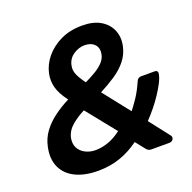

<svg xmlns="http://www.w3.org/2000/svg" viewBox="-127 -837 972 973"><g transform="rotate(-20 359.0 -350.0)"><path d="M242 10Q169 10 119.5 -14.5Q70 -39 49.5 -84.5Q29 -130 42 -191Q51 -235 76.5 -269.5Q102 -304 139 -331.5Q176 -359 221 -382Q187 -427 177 -464Q167 -501 175 -539Q185 -585 217 -623.5Q249 -662 299 -686Q349 -710 414 -710Q475 -710 513.5 -687Q552 -664 568 -625.5Q584 -587 574 -541Q565 -499 539 -466.5Q513 -434 474 -408Q435 -382 390 -359L503 -216Q519 -236 541 -268.5Q563 -301 584 -349Q591 -366 609 -366H682Q691 -366 695 -360.5Q699 -355 697 -346Q693 -325 680 -300Q667 -275 648.5 -247Q630 -219 608 -192Q586 -165 563 -141L647 -33Q653 -26 651 -18Q650 -10 643.5 -5Q637 0 628 0H532Q522 0 516.5 -3Q511 -6 507 -10L464 -64Q417 -29 362 -9.5Q307 10 242 10ZM265 -93Q299 -93 335 -106Q371 -119 404 -145L277 -303Q239 -284 208 -258Q177 -232 168 -195Q162 -163 174 -140.5Q186 -118 210.5 -105.5Q235 -93 265 -93ZM335 -433Q366 -448 391.5 -463Q417 -478 435 -496.5Q453 -515 458 -538Q465 -572 446 -592Q427 -612 392 -612Q361 -612 332 -592.5Q303 -573 296 -538Q291 -516 299.5 -493Q308 -470 335 -433Z"/></g></svg>

Font: Rubik Light Medium
Style: Italic
Weight: 500
Italic angle: -12°
Version: Version 2.104